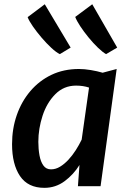

<svg xmlns="http://www.w3.org/2000/svg" viewBox="-20 -896 618 924"><path d="M193.5 8Q114.5 8 76.2 -48.8Q38 -105.5 38 -202Q38 -277 60.8 -342.2Q83.5 -407.5 126 -457.5Q168.5 -507.5 227.5 -535.8Q286.5 -564 360 -564Q386 -564 417.2 -558.8Q448.5 -553.5 474 -546L541.5 -564L464 0H355L362.5 -102Q334 -56 290.8 -24Q247.5 8 193.5 8ZM225.5 -81Q248 -81 269 -93.8Q290 -106.5 309.2 -127.2Q328.5 -148 344.8 -173.5Q361 -199 373 -224L408.5 -474.5Q380.5 -484 346 -484Q287 -484 246 -442.5Q205 -401 184.8 -338.8Q164.5 -276.5 164.5 -213.5Q164.5 -179 170 -148.5Q175.5 -118 188.8 -99.5Q202 -81 225.5 -81ZM268 -635.5Q251 -643.5 227.5 -665.2Q204 -687 180.2 -714.8Q156.5 -742.5 138 -769.2Q119.5 -796 113 -813.5L195.5 -875.5L320 -667ZM490.5 -635.5Q473.5 -645 451 -666.8Q428.5 -688.5 406 -716Q383.5 -743.5 366.2 -769.8Q349 -796 342 -814.5L424 -875.5L544 -667Z"/></svg>

Font: Merriweather Sans Medium
Style: Italic
Weight: 500
Italic angle: -7.5°
Designer: Eben Sorkin
Foundry: Eben Sorkin
Version: Version 2.001